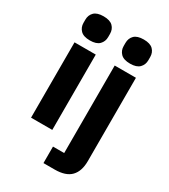

<svg xmlns="http://www.w3.org/2000/svg" viewBox="-227 -854 1019 1159"><g transform="rotate(30 283.0 -274.5)"><path d="M143 -581Q98 -581 77.5 -602Q57 -623 57 -654V-676Q57 -708 77.5 -728.5Q98 -749 143 -749Q188 -749 208.5 -728.5Q229 -708 229 -676V-654Q229 -623 208.5 -602Q188 -581 143 -581ZM69 0V-525H217V0ZM349 85V-525H497V56Q497 126 461.5 163Q426 200 349 200H271V85ZM423 -581Q378 -581 357.5 -602Q337 -623 337 -654V-676Q337 -708 357.5 -728.5Q378 -749 423 -749Q468 -749 488.5 -728.5Q509 -708 509 -676V-654Q509 -623 488.5 -602Q468 -581 423 -581Z"/></g></svg>

Font: IBM Plex Sans Var
Style: Regular
Weight: 400
Designer: Mike Abbink, Paul van der Laan, Pieter van Rosmalen
Foundry: Bold Monday
Version: Version 3.000